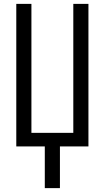

<svg xmlns="http://www.w3.org/2000/svg" viewBox="-20 -755 540 990"><path d="M211 215V0H64V-735H142V-70H358V-735H436V0H289V215Z"/></svg>

Font: Iosevka www.saffi
Style: Regular
Weight: 400
Monospace: yes
Designer: Belleve Invis
Foundry: Belleve Invis
Version: Version 22.0.2; ttfautohint (v1.8.3)